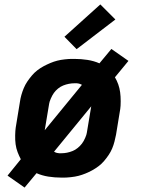

<svg xmlns="http://www.w3.org/2000/svg" viewBox="-20 -794 640 867"><path d="M91 53 14 -1 74 -75Q66 -90 59.5 -107Q53 -124 50.5 -142.5Q48 -161 48.5 -183Q49 -205 51 -218L70 -334Q72 -349 76.5 -365Q81 -381 87.5 -396.5Q94 -412 103.5 -426Q113 -440 124 -453Q135 -466 148.5 -476.5Q162 -487 177 -495Q192 -503 207.5 -509.5Q223 -516 238.5 -520Q254 -524 273 -526Q292 -528 303 -528H316Q346 -528 375 -523.5Q404 -519 429 -508L483 -573L560 -519L499 -445Q508 -430 514 -413Q520 -396 522.5 -377.5Q525 -359 525 -337Q525 -315 523 -302L504 -186Q501 -171 497 -155Q493 -139 486.5 -123.5Q480 -108 470.5 -94Q461 -80 450 -67Q439 -54 425 -43.5Q411 -33 396.5 -25Q382 -17 366 -10.5Q350 -4 334.5 0Q319 4 300 6Q281 8 271 8H257Q227 8 198.5 3.5Q170 -1 145 -12ZM182 -206 350 -411Q342 -415 336.5 -416.5Q331 -418 327 -418H317Q304 -418 291 -415.5Q278 -413 265.5 -408Q253 -403 242 -394Q231 -385 223.5 -374.5Q216 -364 209.5 -349Q203 -334 202 -326ZM247 -102H257Q270 -102 282.5 -104.5Q295 -107 307.5 -112Q320 -117 331 -126Q342 -135 350 -145.5Q358 -156 364.5 -171Q371 -186 372 -194L392 -314L224 -109Q231 -105 237 -103.5Q243 -102 247 -102ZM326 -572 271 -628 433 -774 501 -706Z"/></svg>

Font: Iosevka Aile Extrabold
Style: Italic
Weight: 800
Italic angle: -9°
Designer: Belleve Invis
Foundry: Belleve Invis
Version: Version 31.1.0; ttfautohint (v1.8.4)